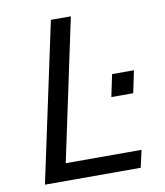

<svg xmlns="http://www.w3.org/2000/svg" viewBox="-79 -754 705 819"><g transform="rotate(-10 274.0 -344.0)"><path d="M393.4 -318.8 413.5 -414.8H508.2L488.1 -318.8ZM49.6 0 196.6 -688H283.1L152.8 -74.8H481.1L464.4 0Z"/></g></svg>

Font: Saira Thin
Style: Italic
Weight: 100
Italic angle: -12°
Designer: Hector Gatti with collaboration of the Omnibus-Type team
Foundry: Omnibus-Type
Version: Version 1.101